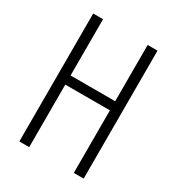

<svg xmlns="http://www.w3.org/2000/svg" viewBox="-172 -821 853 928"><g transform="rotate(30 255.0 -357.0)"><path d="M435 0H380V-349H131V0H76V-714H131V-400H380V-714H435Z"/></g></svg>

Font: Noto Sans Sinhala UI ExtraCondensed Light
Style: Regular
Weight: 300
Width: 2
Designer: Jelle Bosma - Monotype Design Team
Foundry: Monotype Imaging Inc.
Version: Version 2.006; ttfautohint (v1.8.4.7-5d5b)